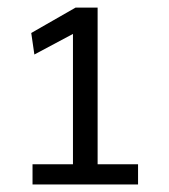

<svg xmlns="http://www.w3.org/2000/svg" viewBox="-20 -822 450 510"><path d="M346.7 -332H66.4V-385.7H173.8V-731.9L71.3 -677.2L63 -734.4L180.7 -801.8H239.3V-385.7H346.7Z"/></svg>

Font: Kanchenjunga
Style: Regular
Weight: 400
Designer: Becca Hirsbrunner Spalinger
Foundry: SIL International
Version: Version 2.001